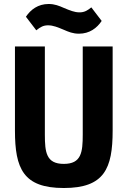

<svg xmlns="http://www.w3.org/2000/svg" viewBox="-20 -931 640 963"><path d="M55 -698V-276C55 -85 97 12 300 12C503 12 545 -85 545 -276V-698H395V-256C395 -167 388 -109 300 -109C212 -109 205 -167 205 -256V-698ZM376 -762C429 -762 466 -790 490 -826L438 -894C417 -877 402 -869 379 -869C353 -869 330 -879 301 -891C276 -902 254 -911 224 -911C171 -911 134 -883 110 -847L162 -779C183 -796 198 -804 221 -804C247 -804 270 -794 299 -782C324 -771 346 -762 376 -762Z"/></svg>

Font: IBM Plex Mono
Style: Bold
Weight: 700
Monospace: yes
Designer: Mike Abbink, Paul van der Laan, Pieter van Rosmalen
Foundry: Bold Monday
Version: Version 2.004